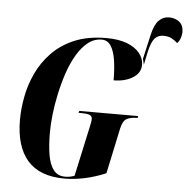

<svg xmlns="http://www.w3.org/2000/svg" viewBox="-58 -914 960 981"><g transform="rotate(5 422.0 -423.5)"><path d="M662 -605 655 -635 683 -758Q695 -812 717 -834.5Q739 -857 770 -857Q801 -857 822.5 -840Q844 -823 844 -787Q844 -775 838.5 -758Q833 -741 822 -730Q809 -742 792 -751.5Q775 -761 748 -761Q722 -761 705 -742.5Q688 -724 677 -676ZM309 10Q181 10 118.5 -61.5Q56 -133 56 -270Q56 -325 67.5 -387Q79 -449 106.5 -508.5Q134 -568 181 -617Q228 -666 297 -695Q366 -724 461 -724Q524 -724 567 -707Q610 -690 631.5 -662.5Q653 -635 653 -604Q653 -561 612.5 -536.5Q572 -512 515 -512Q515 -570 508 -615.5Q501 -661 484 -687.5Q467 -714 437 -714Q398 -714 366 -688.5Q334 -663 309 -620Q284 -577 266.5 -524.5Q249 -472 237 -416Q225 -360 219.5 -309Q214 -258 214 -219Q214 -154 222 -105Q230 -56 251 -28Q272 0 311 0Q323 0 334.5 -2Q346 -4 359 -9L414 -262Q417 -276 419 -286.5Q421 -297 421 -305Q421 -321 407 -326Q393 -331 367 -331H351L354 -341H656L654 -331H648Q620 -331 599.5 -321Q579 -311 570 -271L520 -36Q466 -13 412 -1.5Q358 10 309 10Z"/></g></svg>

Font: Noto Serif Display ExtraCondensed ExtraBold
Style: Italic
Weight: 800
Width: 2
Italic angle: -12°
Designer: Monotype Design Team
Foundry: Monotype Imaging Inc.
Version: Version 2.009